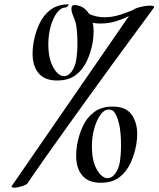

<svg xmlns="http://www.w3.org/2000/svg" viewBox="-20 -855 735 890"><path d="M46 15Q39 15 35.5 12.5Q32 10 36 5L578 -781Q556 -769 521 -757.5Q486 -746 445 -746Q428 -746 410 -749Q412 -740 413 -730.5Q414 -721 414 -710Q414 -699 413 -686.5Q412 -674 410 -661Q402 -614 383 -573Q364 -532 331 -507Q298 -482 246 -482Q241 -482 235.5 -482Q230 -482 225 -483Q179 -488 155 -520.5Q131 -553 131 -607Q131 -618 132 -630Q133 -642 135 -655Q143 -702 161.5 -742.5Q180 -783 212.5 -808.5Q245 -834 295 -835Q298 -835 298 -833Q298 -830 292.5 -825Q287 -820 283 -820Q262 -820 244 -796Q226 -772 215 -733Q204 -694 204 -650Q204 -583 227 -542.5Q250 -502 277 -502Q296 -502 311.5 -522.5Q327 -543 333 -575Q339 -613 339 -655Q339 -685 336.5 -711Q334 -737 331 -749Q328 -760 319.5 -780.5Q311 -801 311 -815Q311 -832 327 -832Q335 -832 346 -828Q361 -824 373 -814Q385 -804 394 -790Q427 -775 465 -775Q499 -775 533 -785.5Q567 -796 598 -809Q602 -814 616 -818.5Q630 -823 646.5 -826Q663 -829 676 -829Q686 -829 691.5 -826.5Q697 -824 693 -819Q685 -808 657.5 -770.5Q630 -733 589 -677.5Q548 -622 498.5 -554Q449 -486 395.5 -412Q342 -338 289.5 -264.5Q237 -191 190 -124.5Q143 -58 108 -6Q104 1 82.5 8Q61 15 46 15ZM448 -8Q443 -8 437.5 -8Q432 -8 427 -9Q381 -14 357 -47Q333 -80 333 -134Q333 -145 334 -157Q335 -169 337 -182Q345 -229 364 -270Q383 -311 417 -336Q451 -361 502 -361Q563 -361 589.5 -324.5Q616 -288 616 -233Q616 -223 615 -211Q614 -199 612 -187Q604 -140 585 -99Q566 -58 533 -33Q500 -8 448 -8ZM479 -29Q498 -29 513.5 -49.5Q529 -70 535 -101Q541 -139 541 -182Q541 -212 538.5 -238Q536 -264 533 -276Q532 -282 527 -299Q522 -316 512.5 -331.5Q503 -347 485 -347Q464 -348 446 -323.5Q428 -299 417 -260Q406 -221 406 -177Q406 -109 429 -69Q452 -29 479 -29Z"/></svg>

Font: Tapestry
Style: Regular
Weight: 400
Designer: Robert E. Leuschke
Foundry: Robert E. Leuschke
Version: Version 1.010; ttfautohint (v1.8.4.7-5d5b)